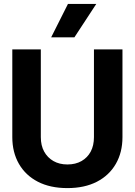

<svg xmlns="http://www.w3.org/2000/svg" viewBox="-20 -951 690 983"><path d="M325 12Q237 12 174 -20.5Q111 -53 77 -112Q43 -171 43 -249V-698H189V-249Q189 -206 206 -175Q223 -144 253.5 -126.5Q284 -109 325 -109Q367 -109 397.5 -126.5Q428 -144 444.5 -175Q461 -206 461 -249V-698H607V-249Q607 -171 573 -112Q539 -53 476 -20.5Q413 12 325 12ZM242 -760 328 -931H473L361 -760Z"/></svg>

Font: Azeret Mono SemiBold
Style: Regular
Weight: 600
Designer: Martin Vácha
Foundry: Displaay
Version: Version 1.002